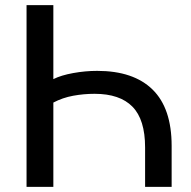

<svg xmlns="http://www.w3.org/2000/svg" viewBox="-20 -725 741 745"><path d="M83 0V-705H187V-418Q217 -433 264 -441.5Q311 -450 357 -450Q498 -450 572 -377.5Q646 -305 646 -159V0H543V-153Q543 -261 494 -311Q445 -361 347 -361Q305 -361 264 -353.5Q223 -346 187 -327V0Z"/></svg>

Font: Mulish SemiBold
Style: Regular
Weight: 600
Designer: Vernon Adams
Foundry: Vernon Adams
Version: Version 3.603; ttfautohint (v1.8.3)